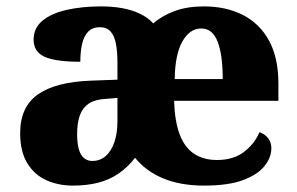

<svg xmlns="http://www.w3.org/2000/svg" viewBox="-20 -570 929 600"><path d="M208 10Q162 10 124.5 -7Q87 -24 65 -60.5Q43 -97 43 -154Q43 -236 98.5 -275Q154 -314 265 -318L347 -321V-375Q347 -407 342.5 -432Q338 -457 326 -471Q314 -485 292 -485Q269 -485 255.5 -471Q242 -457 236.5 -432.5Q231 -408 231 -377Q154 -377 119.5 -392.5Q85 -408 85 -446Q85 -483 113.5 -506Q142 -529 190 -539.5Q238 -550 295 -550Q332 -550 362 -544.5Q392 -539 416.5 -527.5Q441 -516 459 -497Q488 -522 527 -536Q566 -550 617 -550Q687 -550 739.5 -523Q792 -496 821 -442.5Q850 -389 850 -309V-255H524Q526 -191 541.5 -150Q557 -109 586.5 -89.5Q616 -70 658 -70Q709 -70 742 -95Q775 -120 791 -157Q808 -151 818 -138Q828 -125 828 -107Q828 -78 806.5 -51Q785 -24 739 -7Q693 10 618 10Q544 10 490 -12.5Q436 -35 402 -77Q380 -48 351 -28Q322 -8 286.5 1Q251 10 208 10ZM268 -67Q293 -67 310.5 -82.5Q328 -98 337.5 -126Q347 -154 347 -191V-264L310 -261Q276 -259 257 -246Q238 -233 229.5 -209.5Q221 -186 221 -151Q221 -124 226 -105Q231 -86 242 -76.5Q253 -67 268 -67ZM676 -323Q676 -399 660 -440Q644 -481 609 -481Q573 -481 550 -440.5Q527 -400 526 -323Z"/></svg>

Font: Noto Serif Thai ExtraBold
Style: Regular
Weight: 800
Version: Version 2.001